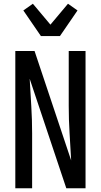

<svg xmlns="http://www.w3.org/2000/svg" viewBox="-20 -1008 540 1028"><path d="M62 0V-735H165L361 -149Q357 -222 352.5 -295Q348 -368 348 -441V-735H438V0H335L139 -586Q143 -513 147.5 -440Q152 -367 152 -294V0ZM199 -815 105 -952 156 -988 250 -876 344 -988 395 -952 301 -815Z"/></svg>

Font: Iosevka Medium
Style: Regular
Weight: 500
Monospace: yes
Designer: Belleve Invis
Foundry: Belleve Invis
Version: Version 32.5.0; ttfautohint (v1.8.4)